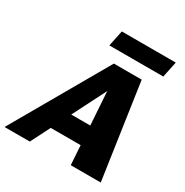

<svg xmlns="http://www.w3.org/2000/svg" viewBox="-222 -1001 1108 1153"><g transform="rotate(30 332.0 -424.5)"><path d="M428 0 391 -556H426L144 0H-31L347 -658H540L636 0ZM111 -134 188 -265H489L525 -134ZM269 -739 292 -849H666L643 -739Z"/></g></svg>

Font: Ysabeau Infant Black
Style: Italic
Weight: 900
Italic angle: -12°
Designer: Christian Thalmann (Catharsis Fonts)
Version: Version 2.001;gftools[0.9.30]; featfreeze: ss01,ss02,lnum